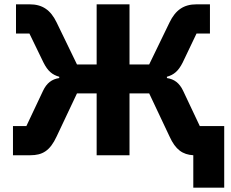

<svg xmlns="http://www.w3.org/2000/svg" viewBox="-20 -718 1069 888"><path d="M874 150H1017V-135H904L827 -298C810 -334 786 -352 752 -357V-363C784 -372 805 -389 825 -429L889 -563H951V-698H889C830 -698 792 -672 764 -614L670 -420H579V-698H427V-420H336L242 -614C214 -672 176 -698 117 -698H54V-563H116L181 -429C201 -389 222 -372 254 -363V-357C220 -352 196 -334 179 -298L102 -135H40V0H120C176 0 211 -20 242 -87L336 -286H427V0H579V-286H670L764 -87C792 -25 825 -3 874 0Z"/></svg>

Font: LVC Sans
Style: Bold
Weight: 700
Designer: Mike Abbink, Paul van der Laan, Pieter van Rosmalen
Foundry: Bold Monday
Version: Version 3.0